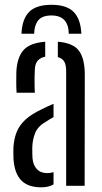

<svg xmlns="http://www.w3.org/2000/svg" viewBox="-20 -782 429 808"><path d="M196.6 -761.8Q260.3 -761.8 289.9 -731.9Q319.5 -701.9 322.4 -640H269.4Q269 -677.3 251.1 -697.1Q233.1 -716.9 196.6 -716.9Q157.5 -716.9 141 -696.4Q124.6 -676 123.7 -640H70.3Q73.1 -702.3 102.9 -732.1Q132.7 -761.8 196.6 -761.8ZM36.9 -111.3Q36.4 -124 36.2 -136.3Q36 -148.5 36.5 -161.5Q38.7 -197.4 49.9 -225.7Q61 -254 85.9 -277.5Q110.8 -300.9 154.6 -321.7Q166.4 -327.5 179.2 -333.6Q191.9 -339.6 205.3 -345.3V-289.2Q197.5 -285.2 188.9 -279.8Q180.2 -274.5 170.3 -267.9Q137.9 -249 127.2 -220.4Q116.5 -191.8 115.8 -160.7Q115.8 -146.9 116 -136.8Q116.2 -126.7 116.7 -116.7Q119.2 -87.1 135.2 -70.3Q151.1 -53.5 178.9 -53.5Q193.8 -53.5 205.3 -57.9V-5.9Q185 6.3 153.6 6.3Q98.1 6.3 69.8 -22.6Q41.4 -51.4 36.9 -111.3ZM49.8 -391.7Q48.4 -412.8 48.4 -435.4Q48.3 -458.1 48.8 -478.5Q51.4 -539.3 78.2 -570.3Q105 -601.4 170.3 -606.4V-543.4Q150.5 -539.7 139 -526.9Q127.6 -514.1 126.6 -489Q125.6 -474.5 125.4 -455.3Q125.1 -436 125.6 -418.6Q126.1 -401.2 126.6 -391.7ZM258.4 0V-483.3Q258.4 -508.4 250.5 -522.5Q242.6 -536.5 223.4 -541.6V-606.4Q287.8 -601.3 312.3 -568.3Q336.8 -535.2 336.8 -468.2L336.2 0Z"/></svg>

Font: Big Shoulders Stencil Text Thin
Style: Regular
Weight: 100
Designer: Patric King
Foundry: XO Type Co
Version: Version 2.001